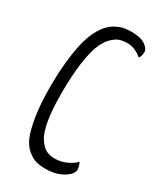

<svg xmlns="http://www.w3.org/2000/svg" viewBox="-184 -778 722 857"><g transform="rotate(30 177.0 -350.0)"><path d="M232 -711Q277 -711 301 -695Q325 -679 325 -661Q325 -640 315 -627Q280 -658 240 -658Q217 -658 198.5 -651.5Q180 -645 160 -624Q140 -603 126.5 -567.5Q113 -532 104.5 -468Q96 -404 96 -317Q96 -234 105.5 -178.5Q115 -123 133 -96Q151 -69 170 -59Q189 -49 215 -49Q246 -49 275.5 -62.5Q305 -76 319 -93Q329 -70 329 -58Q329 -33 292 -11Q255 11 204 11Q175 11 155 6Q135 1 111 -18Q87 -37 72.5 -71Q58 -105 48 -167.5Q38 -230 38 -317Q38 -390 44.5 -449.5Q51 -509 61 -549.5Q71 -590 86.5 -620Q102 -650 118.5 -667Q135 -684 155.5 -694.5Q176 -705 193.5 -708Q211 -711 232 -711Z"/></g></svg>

Font: Yanone Kaffeesatz Light
Style: Regular
Weight: 300
Designer: Yanone (Cyrillic: Daniel Pouzeot)
Foundry: Yanone
Version: Version 1.003;PS 001.003;hotconv 1.0.88;makeotf.lib2.5.64775